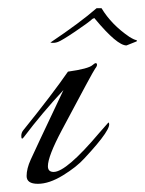

<svg xmlns="http://www.w3.org/2000/svg" viewBox="-20 -446 354 469"><path d="M45 -16Q45 -34 55 -56Q62 -72 135 -226Q82 -169 39 -112Q32 -102 32 -114Q32 -122 37 -128Q108 -216 146 -271Q196 -278 206 -287Q216 -296 217 -288Q217 -284 212.5 -278.5Q208 -273 131 -128Q97 -64 97 -40Q97 -26 111 -26Q142 -26 223 -122L245 -147Q257 -135 186 -59Q167 -38 133.5 -17.5Q100 3 72.5 3Q45 3 45 -16ZM289 -335Q266 -335 212 -400Q212 -403 206 -400Q195 -390 163 -368.5Q131 -347 121.5 -343.5Q112 -340 103 -342Q176 -391 216 -426H228Q252 -386 296 -356Q309 -348 314 -348V-345Z"/></svg>

Font: Italianno
Style: Regular
Weight: 400
Designer: Robert E. Leuschke
Foundry: Robert E. Leuschke
Version: Version 1.003